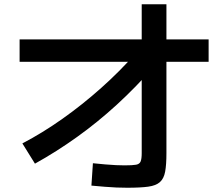

<svg xmlns="http://www.w3.org/2000/svg" viewBox="-20 -837 1040 901"><path d="M85 -164Q179 -213 273 -279.5Q367 -346 454.5 -424Q542 -502 616 -586L701 -523Q619 -429 529 -346.5Q439 -264 342 -194.5Q245 -125 144 -69ZM577 44Q553 44 527 43Q501 42 472 39.5Q443 37 409 34L416 -71Q446 -68 473.5 -65.5Q501 -63 524.5 -62Q548 -61 565 -61Q602 -61 618.5 -64Q635 -67 640 -79.5Q645 -92 645 -118V-817H761V-118Q761 -64 755 -31.5Q749 1 730.5 17.5Q712 34 675.5 39Q639 44 577 44ZM72 -547V-652H959V-547Z"/></svg>

Font: M PLUS 2 SemiBold
Style: Regular
Weight: 600
Designer: Coji Morishita
Foundry: UNDERFOREST DESIGN
Version: Version 1.001